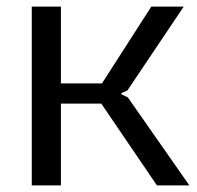

<svg xmlns="http://www.w3.org/2000/svg" viewBox="-20 -560 596 580"><path d="M76 -540H164V-308H288L437 -540H535L365 -287L347 -279V-275L366 -266L552 0H454L286 -247H164V0H76Z"/></svg>

Font: Encode Sans Normal
Style: Regular
Weight: 400
Designer: Pablo Impallari, Andres Torresi
Foundry: Pablo Impallari, Andres Torresi
Version: Version 1.000; ttfautohint (v1.00) -l 8 -r 50 -G 200 -x 14 -